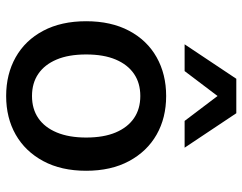

<svg xmlns="http://www.w3.org/2000/svg" viewBox="-102 -676 788 624"><g transform="rotate(90 292.0 -364.0)"><path d="M292 -510Q363 -510 417.5 -479Q472 -448 503.5 -389.5Q535 -331 535 -250Q535 -169 503.5 -110.5Q472 -52 417.5 -21Q363 10 292 10Q221 10 166 -21Q111 -52 80 -110.5Q49 -169 49 -250Q49 -331 80 -389.5Q111 -448 166 -479Q221 -510 292 -510ZM292 -426Q250 -426 220 -405.5Q190 -385 173.5 -346Q157 -307 157 -250Q157 -193 173.5 -154Q190 -115 220 -94.5Q250 -74 292 -74Q334 -74 364 -94.5Q394 -115 410.5 -154.5Q427 -194 427 -250Q427 -307 410.5 -346Q394 -385 364 -405.5Q334 -426 292 -426ZM460 -570H373L292 -677L211 -570H124L236 -738H348Z"/></g></svg>

Font: Kantumruy Pro Medium
Style: Regular
Weight: 500
Designer: Sovichet Tep
Foundry: Sovichet Tep
Version: Version 1.002